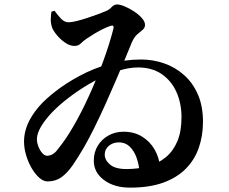

<svg xmlns="http://www.w3.org/2000/svg" viewBox="-20 -803 1040 871"><path d="M227.4 -754.1 213.2 -750Q211.3 -737 210.4 -718.4Q209.4 -699.8 216.2 -678.3Q220.7 -665.1 237 -644.9Q253.3 -624.8 275.1 -609.7Q296.9 -594.6 317.6 -594.6Q335.9 -594.6 346.7 -606Q357.4 -617.4 375.1 -629Q390.9 -639.7 410.6 -651.5Q430.3 -663.2 449.8 -672.6Q469.2 -682 482.7 -686.1Q491.5 -688.3 494 -684.9Q496.5 -681.4 494.5 -672.6Q476.5 -602.4 447.8 -524.2Q419.1 -446 384.7 -370.3Q350.4 -294.6 313.9 -231.6Q277.4 -168.5 243.6 -127.8Q231.7 -110.7 218.9 -103.5Q206.2 -96.4 193.6 -96.4Q182.8 -96.4 172.4 -107.8Q162 -119.2 155 -136.3Q148 -153.4 147.5 -169.4Q146.9 -189.4 157.7 -212.7Q168.5 -236.1 190 -263.1Q213.8 -293.8 250.8 -326.3Q287.9 -358.8 332.4 -389.2Q376.9 -419.6 425.1 -444.1Q473.3 -468.6 519.7 -482.8Q566.1 -497 606.1 -497Q670.1 -497 714.1 -466.5Q758 -436 780.6 -385.1Q803.1 -334.2 803.4 -272.9Q803.6 -208.3 785 -163.2Q766.3 -118.1 732.4 -89.9Q698.4 -61.8 652.7 -48.9Q607 -36.1 553.6 -36.1Q502.7 -36.1 478.9 -56.6Q455.1 -77.1 455.1 -101.5Q455.1 -126.1 474 -141.6Q492.8 -157.2 519.1 -157.2Q548.6 -157.2 568.5 -137.9Q588.4 -118.5 599.4 -87.9Q610.4 -57.3 612.6 -24.6L706.3 -42.4Q702.6 -88.2 681.1 -125.2Q659.7 -162.1 623.8 -183.8Q588 -205.5 539.9 -205.5Q503.9 -205.5 473.1 -188.9Q442.3 -172.2 423.9 -142.5Q405.5 -112.8 405.5 -73.8Q405.5 -20.9 451.6 13.6Q497.6 48.2 570.4 48.2Q657.8 48.2 720.4 25.6Q782.9 3 823 -37.6Q863 -78.3 881.9 -132.8Q900.8 -187.4 900.8 -250.5Q900.8 -321.4 877.9 -374.1Q855 -426.9 815.2 -462.4Q775.5 -497.9 724.7 -515.5Q674 -533.1 619.4 -533.1Q545.2 -533.1 474.3 -512.7Q403.4 -492.2 342.2 -459.4Q281.1 -426.7 233.8 -390.2Q186.6 -353.6 158.7 -321.8Q136.4 -296 120.5 -269.3Q104.7 -242.6 96.9 -215.3Q89 -188 89 -160.9Q89 -130.5 98.5 -98.7Q108 -66.9 123.7 -40Q139.5 -13.1 158.3 3.5Q177 20 195.9 20Q232.1 20 258.9 0.8Q285.6 -18.5 309.8 -53.4Q333.9 -88.3 361.6 -136Q383.6 -174.1 408.6 -224.8Q433.7 -275.5 458.5 -330.7Q483.3 -385.8 506.2 -439.3Q529.2 -492.7 548 -537.6Q566.8 -582.4 578.3 -611.3Q589.2 -635.6 603 -647.4Q616.8 -659.2 627.4 -668Q637.9 -676.8 637.9 -690.2Q637.9 -705 623.4 -721.2Q609 -737.5 587.7 -751.4Q566.3 -765.4 545.4 -774.1Q524.5 -782.8 511.1 -782.8Q497.6 -782.8 486.5 -770.8Q475.3 -758.8 461.3 -753.1Q448.7 -747.5 426 -739Q403.2 -730.5 377.2 -722Q351.3 -713.4 327.9 -707.6Q304.6 -701.9 290.6 -701.9Q271.6 -701.9 255.5 -719.6Q239.5 -737.4 227.4 -754.1Z"/></svg>

Font: Noto Serif TC
Style: Regular
Weight: 200
Designer: Ryoko NISHIZUKA 西塚涼子 (kana & ideographs); Frank Grießhammer (Latin, Greek & Cyrillic); Wenlong ZHANG 张文龙 (bopomofo); San
Foundry: Adobe
Version: Version 2.001;hotconv 1.1.0;makeotfexe 2.6.0